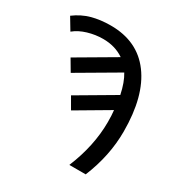

<svg xmlns="http://www.w3.org/2000/svg" viewBox="-178 -855 939 984"><g transform="rotate(30 291.5 -362.5)"><path d="M369.1 0Q430.2 -147.9 430.2 -289.1Q430.2 -329.1 426.8 -357.9L236.8 -246.1L198.2 -313L416 -440.9Q401.9 -508.8 376 -550.8L139.2 -412.1L99.1 -480L320.8 -609.9Q268.1 -646 196.8 -646Q151.9 -646 107.4 -632.8Q63 -619.6 32.2 -594.2L-9.8 -664.1Q34.7 -697.3 85 -711.2Q135.3 -725.1 196.8 -725.1Q355 -725.1 439.9 -610.8Q524.9 -496.6 524.9 -287.1Q524.9 -143.6 465.8 0Z"/></g></svg>

Font: Noto Sans Southeast Asian
Style: Regular
Weight: 400
Designer: Monotype Design Team
Foundry: Monotype Imaging Inc.
Version: Version 1.06 uh; ttfautohint (v1.4.1)